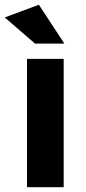

<svg xmlns="http://www.w3.org/2000/svg" viewBox="-39 -785 361 805"><path d="M-19 -711.9 124 -765.1 231 -602.1H107.9ZM74.2 0V-538.1H228V0Z"/></svg>

Font: Montserrat Semi Bold
Style: Regular
Weight: 600
Designer: Julieta Ulanovsky
Foundry: Julieta Ulanovsky
Version: Version 3.001;PS 003.001;hotconv 1.0.70;makeotf.lib2.5.58329